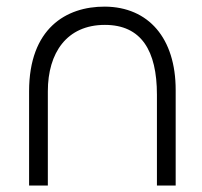

<svg xmlns="http://www.w3.org/2000/svg" viewBox="-20 -574 624 594"><path d="M465.5 -281V0H523.5V-295.5C523.5 -456 439.5 -552.5 304.5 -553.5C184 -554 70 -485.5 70 -291.5V0H128V-291.5C128 -410.5 186.5 -497 304.5 -497C417 -497 465.5 -417.5 465.5 -281Z"/></svg>

Font: Eudonet Light
Style: Regular
Weight: 300
Designer: Mikhail Sharanda
Foundry: Mikhail Sharanda
Version: Version 4.503;Glyphs 3.1.2 (3151)